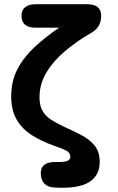

<svg xmlns="http://www.w3.org/2000/svg" viewBox="-20 -697 559 909"><path d="M239 191Q175 188 173 125Q172 68 246 70Q284 71 298.5 65Q313 59 313 46Q313 26 294 16Q275 6 236 -7Q177 -28 131 -57Q85 -86 59 -130.5Q33 -175 33 -241Q33 -313 62.5 -369.5Q92 -426 143.5 -474Q195 -522 260 -566H148Q82 -566 82 -622Q81 -648 98.5 -662.5Q116 -677 148 -677H393Q459 -677 459 -622V-619Q458 -567 411 -541Q345 -503 289.5 -456.5Q234 -410 200.5 -355Q167 -300 167 -237Q167 -196 182 -171Q197 -146 223 -129.5Q249 -113 283 -97Q325 -78 364 -58Q403 -38 427.5 -8.5Q452 21 452 70Q452 134 401.5 165.5Q351 197 239 191Z"/></svg>

Font: Zen Maru Gothic Black
Style: Regular
Weight: 900
Designer: Yoshimichi Ohira
Foundry: Positype
Version: Version 1.001